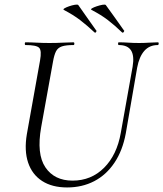

<svg xmlns="http://www.w3.org/2000/svg" viewBox="-20 -811 718 844"><path d="M563 -518Q571 -566 556 -589.5Q541 -613 502 -613Q499 -613 499 -619Q499 -625 502 -625Q523 -625 544.5 -623.5Q566 -622 592 -622Q614 -622 635.5 -623.5Q657 -625 674 -625Q678 -625 677.5 -619Q677 -613 674 -613Q637 -613 614.5 -587.5Q592 -562 583 -514L533 -225Q519 -149 483 -95.5Q447 -42 394 -14.5Q341 13 275 13Q209 13 165 -15.5Q121 -44 103.5 -96.5Q86 -149 98 -221L156 -545Q164 -589 152 -601Q140 -613 92 -613Q89 -613 89 -619Q89 -625 92 -625Q114 -625 141 -623.5Q168 -622 197 -622Q229 -622 256 -623.5Q283 -625 303 -625Q307 -625 307 -619Q307 -613 303 -613Q270 -613 252 -607Q234 -601 226 -585Q218 -569 213 -540L161 -252Q140 -134 179.5 -75.5Q219 -17 299 -17Q381 -17 437.5 -73.5Q494 -130 511 -227ZM516 -669Q485 -699 454.5 -722.5Q424 -746 383 -767Q377 -770 384.5 -774.5Q392 -779 405.5 -783.5Q419 -788 430.5 -790Q442 -792 445 -789Q466 -760 485 -733.5Q504 -707 525 -677Q528 -676 524 -670.5Q520 -665 516 -669ZM395 -669Q363 -699 332.5 -722.5Q302 -746 261 -767Q256 -770 263.5 -774.5Q271 -779 284 -783.5Q297 -788 309 -790Q321 -792 324 -789Q344 -760 363 -733.5Q382 -707 403 -677Q406 -676 402.5 -670.5Q399 -665 395 -669Z"/></svg>

Font: Cormorant
Style: Italic
Weight: 400
Italic angle: -10°
Designer: Christian Thalmann (Catharsis Fonts)
Foundry: Catharsis Fonts
Version: Version 4.000